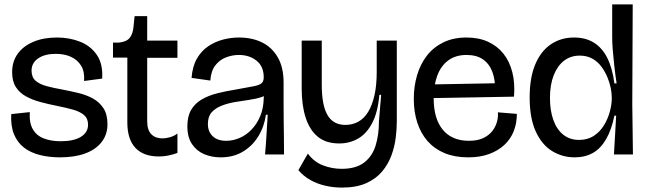

<svg xmlns="http://www.w3.org/2000/svg" viewBox="-20 -700 2933 870"><path d="M252 13Q203 13 161 2.5Q119 -8 89 -31Q59 -54 43.5 -91.5Q28 -129 31 -183L115 -192Q112 -143 129 -114Q146 -85 179 -72.5Q212 -60 255 -60Q314 -60 346.5 -80Q379 -100 379 -135Q379 -163 361 -178.5Q343 -194 311.5 -203Q280 -212 239 -220Q199 -228 162 -238Q125 -248 96.5 -264Q68 -280 51.5 -306Q35 -332 35 -373Q35 -421 60 -456Q85 -491 131 -510.5Q177 -530 238 -530Q295 -530 343 -511Q391 -492 419 -451Q447 -410 443 -344L361 -333Q364 -376 347.5 -402.5Q331 -429 301.5 -442.5Q272 -456 233 -456Q183 -456 153 -435.5Q123 -415 123 -380Q123 -350 141.5 -334Q160 -318 192 -309.5Q224 -301 264 -294Q300 -287 335.5 -278.5Q371 -270 400.5 -254Q430 -238 448.5 -210Q467 -182 467 -137Q467 -91 441 -57Q415 -23 367 -5Q319 13 252 13Z M700 9Q630 9 593.5 -30Q557 -69 557 -145V-439H492V-507H518Q552 -510 567 -527.5Q582 -545 585 -579L590 -627H647V-516H784V-438H647V-150Q647 -111 665.5 -92Q684 -73 715 -73Q733 -73 751.5 -78.5Q770 -84 784 -95V-7Q762 1 741.5 5Q721 9 700 9Z M980 13Q939 13 905 -1.5Q871 -16 850 -47Q829 -78 829 -128Q829 -173 846 -202Q863 -231 893.5 -249Q924 -267 963.5 -277Q1003 -287 1047 -294Q1104 -304 1131 -309.5Q1158 -315 1166.5 -324Q1175 -333 1175 -350Q1175 -399 1142.5 -425Q1110 -451 1062 -451Q1033 -451 1004 -440Q975 -429 955.5 -403.5Q936 -378 933 -335L848 -347Q852 -399 872 -434Q892 -469 923 -490Q954 -511 990 -520.5Q1026 -530 1063 -530Q1122 -530 1167 -508Q1212 -486 1238.5 -440.5Q1265 -395 1265 -326V-228Q1265 -190 1265.5 -152Q1266 -114 1266.5 -76Q1267 -38 1267 0H1181Q1185 -45 1187.5 -88.5Q1190 -132 1193 -180H1185Q1177 -125 1150 -81.5Q1123 -38 1080 -12.5Q1037 13 980 13ZM1005 -62Q1036 -62 1066 -75Q1096 -88 1120 -113Q1144 -138 1159 -173.5Q1174 -209 1175 -254L1176 -276L1202 -285Q1191 -269 1166 -260.5Q1141 -252 1109 -247.5Q1077 -243 1044.5 -237.5Q1012 -232 984 -221Q956 -210 939 -191Q922 -172 922 -138Q922 -104 943.5 -83Q965 -62 1005 -62Z M1529 150Q1491 150 1454 141.5Q1417 133 1386 115.5Q1355 98 1332 71L1375 -4Q1403 34 1444 49.5Q1485 65 1528 65Q1593 65 1630 36.5Q1667 8 1682 -40.5Q1697 -89 1697 -149L1707 -270H1699Q1692 -191 1666.5 -142.5Q1641 -94 1602.5 -72Q1564 -50 1517 -50Q1457 -50 1420 -80.5Q1383 -111 1365 -167Q1347 -223 1347 -299V-516H1438V-316Q1438 -223 1464 -178.5Q1490 -134 1545 -134Q1577 -134 1603.5 -148.5Q1630 -163 1648.5 -193.5Q1667 -224 1677 -269Q1687 -314 1687 -374V-516H1778V-148Q1778 -115 1773 -75Q1768 -35 1753.5 4.5Q1739 44 1711.5 77Q1684 110 1639.5 130Q1595 150 1529 150Z M2102 13Q2041 13 1995 -6Q1949 -25 1918 -60Q1887 -95 1871 -144Q1855 -193 1855 -252Q1855 -309 1870 -359.5Q1885 -410 1914.5 -448Q1944 -486 1989 -508Q2034 -530 2094 -530Q2149 -530 2191 -511Q2233 -492 2261 -457Q2289 -422 2301.5 -372.5Q2314 -323 2309 -262L1911 -255V-317L2242 -323L2223 -287Q2225 -336 2211.5 -373Q2198 -410 2169 -430.5Q2140 -451 2094 -451Q2045 -451 2011.5 -426.5Q1978 -402 1961.5 -357.5Q1945 -313 1945 -256Q1945 -162 1986.5 -112Q2028 -62 2105 -62Q2144 -62 2170 -74.5Q2196 -87 2211 -106.5Q2226 -126 2232 -148.5Q2238 -171 2236 -191L2322 -184Q2322 -142 2308 -106Q2294 -70 2265.5 -43.5Q2237 -17 2196 -2Q2155 13 2102 13Z M2584 13Q2529 13 2482.5 -15Q2436 -43 2408 -103.5Q2380 -164 2380 -259Q2380 -348 2405.5 -408.5Q2431 -469 2476.5 -499.5Q2522 -530 2581 -530Q2634 -530 2671.5 -506.5Q2709 -483 2732 -437Q2755 -391 2764 -322H2774Q2767 -369 2763 -406.5Q2759 -444 2756.5 -474.5Q2754 -505 2754 -530V-680H2847L2845 -227L2848 0H2762L2772 -176H2764Q2751 -112 2726.5 -69.5Q2702 -27 2666.5 -7Q2631 13 2584 13ZM2604 -66Q2643 -66 2671.5 -85Q2700 -104 2717.5 -133.5Q2735 -163 2743.5 -195Q2752 -227 2752 -252V-260Q2752 -277 2747.5 -300.5Q2743 -324 2732.5 -349.5Q2722 -375 2705.5 -397.5Q2689 -420 2664.5 -434Q2640 -448 2607 -448Q2566 -448 2536 -425Q2506 -402 2489 -359Q2472 -316 2472 -256Q2472 -199 2487.5 -156Q2503 -113 2532.5 -89.5Q2562 -66 2604 -66Z"/></svg>

Font: Bricolage Grotesque 96pt
Style: Regular
Weight: 400
Version: Version 1.001;gftools[0.9.33.dev8+g029e19f]